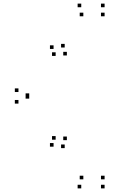

<svg xmlns="http://www.w3.org/2000/svg" viewBox="-20 -831 660 1061"><path d="M349.5 -524.5V-544.5H329.5V-524.5ZM337.5 -568.5V-588.5H317.5V-568.5ZM440.5 -741V-761H420.5V-741ZM558 -741V-761H538V-741ZM558 -791V-811H538V-791ZM429 -791V-811H409V-791ZM276 -560.5V-580.5H256V-560.5ZM287.5 -522V-542H267.5V-522ZM82 -322.5V-342.5H62V-322.5ZM82 -258.5V-278.5H62V-258.5ZM287.5 -59V-79H267.5V-59ZM276 -20.5V-40.5H256V-20.5ZM429 210V190H409V210ZM558 210V190H538V210ZM558 160V140H538V160ZM440.5 160V140H420.5V160ZM337.5 -12.5V-32.5H317.5V-12.5ZM349.5 -56.5V-76.5H329.5V-56.5ZM141.5 -295V-315H121.5V-295ZM141.5 -286V-306H121.5V-286Z"/></svg>

Font: Monaspace Krypton Dots Var
Style: Regular
Weight: 400
Designer: Riley Cran and the Lettermatic Team
Version: Version 1.100 (Monaspace Krypton Dots)